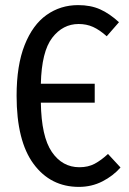

<svg xmlns="http://www.w3.org/2000/svg" viewBox="-20 -720 506 752"><path d="M452 -64Q423 -31 381 -9.5Q339 12 289 12Q178 12 111.5 -78Q45 -168 45 -345Q45 -464 76.5 -543.5Q108 -623 162.5 -661.5Q217 -700 286 -700Q335 -700 372 -683.5Q409 -667 446 -633L398 -578Q370 -603 344.5 -614.5Q319 -626 288 -626Q226 -626 184.5 -572Q143 -518 140 -392H351V-318H140Q142 -185 183 -125Q224 -65 291 -65Q325 -65 350.5 -78.5Q376 -92 403 -117Z"/></svg>

Font: Fira Sans Compressed
Style: Regular
Weight: 400
Width: 1
Designer: bBox Type GmbH & Carrois Corporate GbR & Edenspiekermann AG
Foundry: bBox Type GmbH & Carrois Corporate GbR & Edenspiekermann AG
Version: Version 4.301